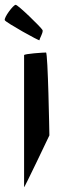

<svg xmlns="http://www.w3.org/2000/svg" viewBox="-47 -785 239 797"><path d="M-27 -701C-22 -691 118 -613 117 -618C116 -624 135 -653 129 -661C124 -671 28 -765 18 -765C8 -765 -32 -711 -27 -701ZM53 -8C53 -2 158 -223 158 -223C158 -229 152 -567 144 -567C135 -567 53 -562 53 -556Z"/></svg>

Font: Ampere
Style: SCCnd
Weight: 400
Version: Version 1